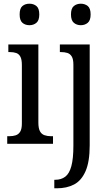

<svg xmlns="http://www.w3.org/2000/svg" viewBox="-20 -776 589 1036"><path d="M19 0V-41H30Q50 -41 65 -46Q80 -51 89 -65.5Q98 -80 98 -110V-425Q98 -455 90 -470Q82 -485 67.5 -490Q53 -495 33 -495H25V-536H187V-115Q187 -84 195.5 -68Q204 -52 220 -46.5Q236 -41 255 -41H266V0ZM139 -640Q116 -640 101 -653Q86 -666 86 -698Q86 -731 101 -743.5Q116 -756 139 -756Q161 -756 176.5 -743.5Q192 -731 192 -698Q192 -666 176.5 -653Q161 -640 139 -640ZM273 240V194H279Q310 194 332 177.5Q354 161 365 120.5Q376 80 376 10V-427Q376 -457 367 -471.5Q358 -486 343 -490.5Q328 -495 309 -495H303V-536H464V8Q464 97 441.5 148Q419 199 379.5 219.5Q340 240 287 240ZM416 -640Q394 -640 378.5 -653Q363 -666 363 -698Q363 -731 378.5 -743.5Q394 -756 416 -756Q438 -756 453.5 -743.5Q469 -731 469 -698Q469 -666 453.5 -653Q438 -640 416 -640Z"/></svg>

Font: Noto Serif Condensed
Style: Regular
Weight: 400
Width: 3
Designer: Monotype Design Team
Foundry: Monotype Imaging Inc.
Version: Version 2.015